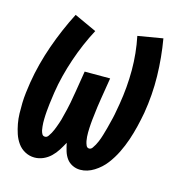

<svg xmlns="http://www.w3.org/2000/svg" viewBox="-87 -618 673 706"><g transform="rotate(15 250.0 -265.0)"><path d="M105 8Q86 8 69 -1Q52 -10 41 -25.5Q30 -41 24 -59Q18 -77 14.5 -96Q11 -115 10.5 -134.5Q10 -154 10.5 -174Q11 -194 13.5 -214.5Q16 -235 19 -254Q25 -291 34.5 -327.5Q44 -364 56.5 -399.5Q69 -435 84 -470Q99 -505 116 -538L201 -499Q185 -469 171.5 -437.5Q158 -406 147 -373.5Q136 -341 127.5 -307.5Q119 -274 114 -241Q113 -234 112 -226.5Q111 -219 110 -211.5Q109 -204 108 -197Q107 -190 106.5 -182.5Q106 -175 105 -167.5Q104 -160 104 -153Q104 -146 103.5 -138.5Q103 -131 103.5 -124Q104 -117 104.5 -110Q105 -103 106.5 -96Q108 -89 111.5 -82.5Q115 -76 123 -76Q130 -76 135 -83Q140 -90 143.5 -96.5Q147 -103 150 -110Q153 -117 155.5 -124Q158 -131 160.5 -138Q163 -145 165 -152Q167 -159 168.5 -166Q170 -173 172 -180Q174 -187 175.5 -194Q177 -201 178.5 -208Q180 -215 181.5 -222Q183 -229 184 -236.5Q185 -244 186.5 -251Q188 -258 189 -265L202 -345H299L286 -265Q285 -257 283.5 -248.5Q282 -240 281 -232Q280 -224 279 -215.5Q278 -207 277 -198.5Q276 -190 275 -182Q274 -174 273.5 -165.5Q273 -157 272.5 -149Q272 -141 272 -132.5Q272 -124 272.5 -116Q273 -108 274.5 -100Q276 -92 279.5 -84Q283 -76 291 -76Q298 -76 303 -83Q308 -90 311.5 -96.5Q315 -103 318 -110Q321 -117 323.5 -124Q326 -131 328 -138Q330 -145 332 -152Q334 -159 336 -166Q338 -173 339.5 -180Q341 -187 343 -194Q345 -201 346.5 -208Q348 -215 349.5 -222Q351 -229 352 -236Q353 -243 354.5 -250Q356 -257 357 -264Q368 -330 368 -394.5Q368 -459 355 -522L450 -538Q462 -468 463.5 -397.5Q465 -327 453 -255Q448 -228 441.5 -201Q435 -174 426 -147.5Q417 -121 404.5 -95.5Q392 -70 374.5 -47Q357 -24 331.5 -8Q306 8 279 8Q263 8 249 1Q235 -6 226.5 -18Q218 -30 213.5 -45Q209 -60 206 -75Q198 -60 188.5 -45Q179 -30 166.5 -18Q154 -6 138 1Q122 8 105 8Z"/></g></svg>

Font: Iosevka Slab Semibold
Style: Italic
Weight: 600
Italic angle: -9°
Monospace: yes
Designer: Belleve Invis
Foundry: Belleve Invis
Version: Version 11.1.1; ttfautohint (v1.8.3)